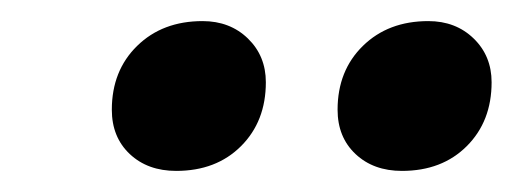

<svg xmlns="http://www.w3.org/2000/svg" viewBox="-20 -717 486 182"><path d="M86 -613Q86 -650 110 -673.5Q134 -697 172 -697Q198 -697 215 -680.5Q232 -664 232 -639Q232 -602 208.5 -578.5Q185 -555 147 -555Q120 -555 103 -571Q86 -587 86 -613ZM300 -613Q300 -650 324 -673.5Q348 -697 386 -697Q412 -697 429 -680.5Q446 -664 446 -639Q446 -602 422.5 -578.5Q399 -555 361 -555Q334 -555 317 -571Q300 -587 300 -613Z"/></svg>

Font: Sarabun ExtraBold
Style: Italic
Weight: 800
Italic angle: -10°
Designer: Suppakit Chalermlarp | Katatrad Co.,Ltd.
Foundry: Cadson Demak Co.,Ltd.
Version: Version 1.000; ttfautohint (v1.6)